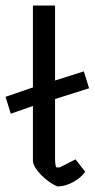

<svg xmlns="http://www.w3.org/2000/svg" viewBox="-43 -668 345 694"><path d="M76 -87V-285L-4 -257L-23 -318L76 -352V-648H156V-377L260 -410L279 -349L156 -310V-97Q156 -73 160 -63H173L230 -92L265 -47Q250 -26 222.5 -10.5Q195 5 166 6Q152 2 130 -14.5Q108 -31 92 -51.5Q76 -72 76 -87Z"/></svg>

Font: Athiti Medium
Style: Regular
Weight: 500
Designer: CadsonDemak Team
Foundry: CadsonDemak
Version: Version 1.032